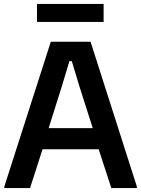

<svg xmlns="http://www.w3.org/2000/svg" viewBox="-20 -951 715 971"><path d="M2 -8 237 -740H438L672 -8V0H543L479 -196H195L132 0H2ZM449 -303 382 -513 343 -642H331L292 -512L226 -303ZM167 -931H504V-840H167Z"/></svg>

Font: Encode Sans Narrow
Style: SemiBold
Weight: 600
Designer: Pablo Impallari, Andres Torresi
Foundry: Pablo Impallari, Andres Torresi
Version: Version 1.000; ttfautohint (v1.00) -l 8 -r 50 -G 200 -x 14 -